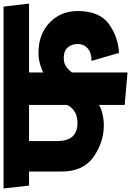

<svg xmlns="http://www.w3.org/2000/svg" viewBox="140 -871 736 1078"><g transform="rotate(-90 508.0 -332.0)"><path d="M458 -326V-537H255V-382Q255 -319 281.5 -292Q308 -265 357 -265Q399 -265 425.5 -284.5Q452 -304 458 -326ZM458 0V-144Q442 -133 408.5 -125Q375 -117 344 -117Q248 -117 166 -175Q84 -233 84 -353V-537H5L-11 -680H1010L1027 -537H640V-456Q647 -463 681.5 -473.5Q716 -484 749 -484Q855 -484 920 -421.5Q985 -359 985 -264Q985 -141 912 -88.5Q839 -36 750 -32L705 -186Q751 -186 775.5 -208Q800 -230 800 -264Q800 -296 781 -319Q762 -342 720 -342Q688 -342 667.5 -324.5Q647 -307 640 -296V16Z"/></g></svg>

Font: Palanquin Dark
Style: Bold
Weight: 700
Designer: Pria Ravichandran
Version: Version 1.000